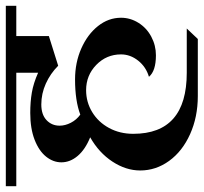

<svg xmlns="http://www.w3.org/2000/svg" viewBox="-52 -600 700 660"><g transform="rotate(-90 298.0 -270.0)"><path d="M42 -138Q42 -187 72.5 -233.5Q103 -280 156 -310Q114 -327 92 -353Q70 -379 70 -409Q70 -437 89.5 -461.5Q109 -486 147.5 -501Q186 -516 240 -516Q278 -516 310 -510.5Q342 -505 378 -489V-564H-12V-600H608V-564H504V-452L402 -420Q375 -447 340.5 -462.5Q306 -478 269 -478Q234 -478 215 -460Q196 -442 196 -415Q196 -396 206 -376.5Q216 -357 234 -344Q282 -362 355 -362Q413 -362 461.5 -340.5Q510 -319 538.5 -283Q567 -247 567 -204Q567 -172 549.5 -144Q532 -116 502 -100Q472 -84 438 -84Q384 -84 364 -108Q398 -118 419.5 -145Q441 -172 441 -204Q441 -254 405 -289Q369 -324 318 -324Q277 -324 242.5 -303Q208 -282 188 -245Q168 -208 168 -162Q168 22 378 22H530L494 60H298Q226 60 167 33.5Q108 7 75 -38.5Q42 -84 42 -138Z"/></g></svg>

Font: Arya
Style: Bold
Weight: 700
Designer: Eduardo Rodriguez Tunni, Modular Infotech
Foundry: Eduardo Rodriguez Tunni, Modular Infotech
Version: Version 1.002